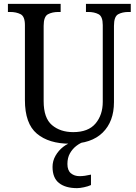

<svg xmlns="http://www.w3.org/2000/svg" viewBox="-20 -734 703 994"><path d="M342 10Q233 10 171 -42Q109 -94 109 -216V-604Q109 -649 86.5 -660.5Q64 -672 33 -672H21V-714H294V-672H282Q250 -672 228 -660Q206 -648 206 -600V-210Q206 -123 249 -86.5Q292 -50 359 -50Q437 -50 474.5 -94.5Q512 -139 512 -207V-604Q512 -649 490 -660.5Q468 -672 437 -672H425V-714H657V-672H645Q613 -672 591.5 -660Q570 -648 570 -600V-205Q570 -105 511.5 -47.5Q453 10 342 10ZM379 240Q319 240 285.5 213.5Q252 187 252 130Q252 99 267.5 72Q283 45 307.5 26Q332 7 361 0H415Q395 6 375 21.5Q355 37 342 60Q329 83 329 115Q329 148 347 163Q365 178 392 178Q405 178 419.5 176Q434 174 451 170V224Q436 231 414.5 235.5Q393 240 379 240Z"/></svg>

Font: Noto Serif Tamil SemiCondensed
Style: Italic
Weight: 400
Width: 4
Italic angle: -12°
Designer: Indian Type Foundry, Tom Grace, and the Monotype Design Team
Foundry: Monotype Imaging Inc.
Version: Version 2.003; ttfautohint (v1.8.4.7-5d5b)